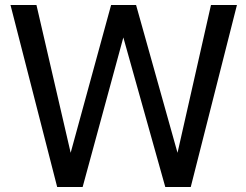

<svg xmlns="http://www.w3.org/2000/svg" viewBox="-20 -749 984 769"><path d="M744 0H642L474 -599L311 0H209L22 -729H126L263 -137L425 -729H525L691 -137L825 -729H929Z"/></svg>

Font: Ekushey Bangla
Style: Regular
Weight: 400
Designer: Al Mamun Sumon
Foundry: Al Mamun Sumon
Version: Version 1.0